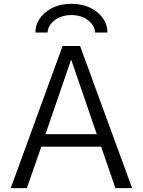

<svg xmlns="http://www.w3.org/2000/svg" viewBox="-20 -967 733 987"><path d="M224.6 -799.8H162.1Q162.1 -860.4 214.4 -903.8Q266.6 -947.3 346.7 -947.3Q426.8 -947.3 479.5 -904.3Q532.2 -861.3 532.2 -799.8H468.8Q466.8 -836.9 432.1 -863.3Q397.5 -889.6 347.2 -889.6Q296.9 -889.6 261.7 -863.3Q226.6 -836.9 224.6 -799.8ZM301.8 -730.5H391.6L659.2 0H573.2L500 -212.9H192.4L118.2 0H35.2ZM213.9 -277.3H477.5L346.7 -658.2H344.7Z"/></svg>

Font: Gen Shin Gothic Normal
Style: Regular
Weight: 300
Designer: [Source Han Sans]
Ryoko NISHIZUKA  (kana & ideographs); Paul D. Hunt (Latin, Greek & Cyrillic); Wenlong ZHANG  (bopomofo
Version: Version 1.002.20150607